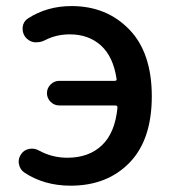

<svg xmlns="http://www.w3.org/2000/svg" viewBox="-20 -584 557 617"><path d="M123 -454.1Q111.3 -448.2 97.7 -448.2Q93.8 -448.2 89.8 -448.2Q72.3 -451.2 61.5 -464.8Q52.7 -476.6 52.7 -491.2Q52.7 -494.1 52.7 -496.1Q54.7 -514.6 69.3 -524.4Q130.9 -564.5 210 -564.5Q322.3 -564.5 395 -489.7Q467.8 -415 467.8 -274.4Q467.8 -134.8 396 -61Q324.2 12.7 207 12.7Q122.1 12.7 58.6 -29.3Q43.9 -39.1 41 -56.6Q40 -60.5 40 -64.5Q40 -78.1 48.8 -89.8Q57.6 -102.5 74.2 -105.5Q78.1 -106.4 82 -106.4Q93.8 -106.4 104.5 -100.6Q147.5 -77.1 196.3 -77.1Q265.6 -77.1 307.6 -117.2Q349.6 -157.2 357.4 -237.3Q358.4 -245.1 350.6 -245.1H170.9Q154.3 -245.1 142.6 -256.8Q130.9 -268.6 130.9 -284.7Q130.9 -300.8 142.6 -312.5Q154.3 -324.2 170.9 -324.2H348.6Q356.4 -324.2 354.5 -331.1Q343.8 -402.3 304.2 -438Q264.6 -473.6 204.1 -473.6Q160.2 -473.6 123 -454.1Z"/></svg>

Font: Gen Jyuu Gothic Medium
Style: Regular
Weight: 500
Designer: [Source Han Sans]
Ryoko NISHIZUKA  (kana & ideographs); Paul D. Hunt (Latin, Greek & Cyrillic); Wenlong ZHANG  (bopomofo
Version: Version 1.002.20150607